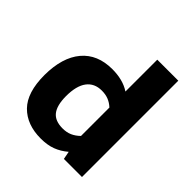

<svg xmlns="http://www.w3.org/2000/svg" viewBox="-188 -825 971 971"><g transform="rotate(45 297.0 -339.5)"><path d="M399.4 -42.6 407.5 0H536.9V-688.9H386.6V-461Q360.5 -478.4 328.6 -486.4Q296.7 -494.5 260.2 -494.5Q154.1 -494.5 96.4 -425.8Q38.7 -357.1 38 -230.7Q38 -106 95.3 -47.9Q152.6 10.1 251.6 10.1Q298.8 10.1 333.7 -3.1Q368.6 -16.3 399.4 -42.6ZM190.5 -231.9Q190.5 -305.8 218.5 -343Q246.5 -380.2 299 -380.2Q326.1 -380.2 347.3 -371.8Q368.4 -363.3 386.6 -346.5V-143.3Q366.3 -123.6 344.2 -113.9Q322 -104.2 293.7 -104.2Q239.7 -104.2 215.3 -135.1Q190.8 -166.1 190.5 -231.9Z"/></g></svg>

Font: Arad-FD-VF Thin
Style: Regular
Weight: 100
Designer: Mohammad Darvishi
Version: Version 1.010;September 21, 2024;FontCreator 15.0.0.2992 64-